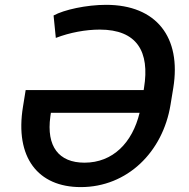

<svg xmlns="http://www.w3.org/2000/svg" viewBox="-20 -757 776 787"><path d="M311.1 9.9C501.4 9.9 647.4 -133.5 679 -327.8L690.3 -396.7C724.1 -604.4 621.1 -737.2 414.8 -737.2C334.2 -737.2 242.2 -717 199.6 -693.5L208.8 -601.6C266.7 -623.9 332 -635.7 388.8 -635.7C541.5 -635.7 594.5 -545.5 570.3 -396.7L568.9 -387.8H85.2L74.2 -319.6C40.1 -111.5 135.7 9.9 311.1 9.9ZM186.4 -279.5 188.6 -294.7H552.2C522.7 -172.2 442.8 -90.2 326.3 -90.2C220.9 -90.2 169.4 -156.6 186.4 -279.5Z"/></svg>

Font: Magic Ui Pro Medium
Style: Italic
Weight: 500
Italic angle: -9.39999°
Designer: Stefan Endress, Andreas Faust
Version: Version 1.000;FEAKit 1.0